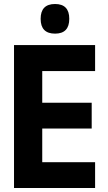

<svg xmlns="http://www.w3.org/2000/svg" viewBox="-20 -939 540 959"><path d="M326 -845Q326 -919 255 -919Q183 -919 183 -845Q183 -771 255 -771Q326 -771 326 -845ZM455 0V-129H191V-297H438V-426H191V-584H455V-714H50V0Z"/></svg>

Font: Noto Sans Mono UI Condensed ExtraBold
Style: Regular
Weight: 800
Width: 3
Designer: Monotype Design team
Foundry: Monotype Imaging Inc.
Version: 1.000